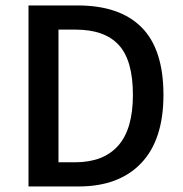

<svg xmlns="http://www.w3.org/2000/svg" viewBox="-20 -674 660 694"><path d="M83 0V-654.3H260.7Q413.1 -654.3 491.9 -575Q570.8 -495.6 570.8 -331.1Q570.8 -168.9 490.5 -84.5Q410.2 0 263.7 0ZM191.4 -87.4H251Q354 -87.4 407.2 -147.5Q460.4 -207.5 460.4 -331.1Q460.4 -455.6 409.4 -511.2Q358.4 -566.9 253.9 -566.9H191.4Z"/></svg>

Font: Varta Light
Style: Bold
Weight: 700
Version: Version 1.004